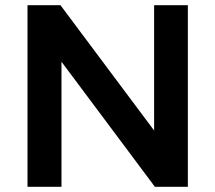

<svg xmlns="http://www.w3.org/2000/svg" viewBox="-20 -720 830 740"><path d="M574 -700H704V0H577L217 -482V0H86V-700H213L574 -217Z"/></svg>

Font: Montserrat Medium
Style: Regular
Weight: 500
Designer: Julieta Ulanovsky
Foundry: Julieta Ulanovsky
Version: Version 6.001